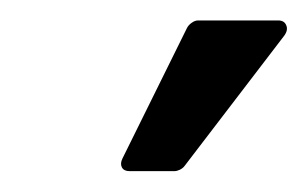

<svg xmlns="http://www.w3.org/2000/svg" viewBox="-20 -596 298 186"><path d="M249.5 -576.2Q255.4 -576.2 257.3 -571.5Q259.3 -566.9 255.4 -561.5L158.7 -435.1Q157.2 -433.1 154.3 -431.6Q151.4 -430.2 148.9 -430.2H105.5Q100.1 -430.2 98.1 -433.8Q96.2 -437.5 98.6 -442.4L161.1 -568.8Q162.6 -571.8 165.8 -574Q168.9 -576.2 171.9 -576.2Z"/></svg>

Font: Fibel Nord
Style: Bold Italic
Weight: 700
Designer: Peter Wiegel
Foundry: Peter Wioegel
Version: Version 000.000